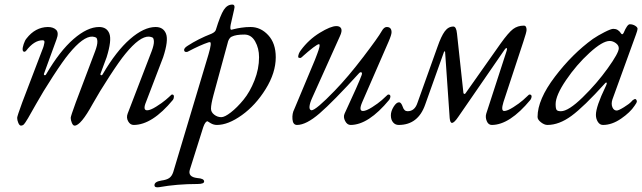

<svg xmlns="http://www.w3.org/2000/svg" viewBox="-20 -532 2806 839"><path d="M396 -309Q406 -336 405.5 -350.5Q405 -365 399.5 -368Q394 -371 384 -372Q344 -374 281 -297Q256 -267 211.5 -198.5Q167 -130 138 -78Q94 2 84 12Q78 17 72 17Q65 17 60 5Q55 -7 55 -17Q55 -24 77 -84L164 -312Q169 -324 171 -331.5Q173 -339 174 -345Q175 -351 173 -353.5Q171 -356 166 -356Q129 -356 94 -310Q90 -305 85 -306Q80 -307 79 -314Q78 -323 83.5 -339.5Q89 -356 96 -364Q134 -413 189 -414Q213 -414 225.5 -401.5Q238 -389 227 -360L173 -212Q170 -205 174.5 -203.5Q179 -202 182 -208Q241 -309 301.5 -361.5Q362 -414 413 -414Q447 -414 458 -385Q469 -356 446 -282L420 -212Q417 -205 421.5 -203.5Q426 -202 429 -208Q488 -309 548.5 -361.5Q609 -414 660 -414Q694 -414 705.5 -384.5Q717 -355 693 -282L618 -86Q603 -50 623 -50Q637 -50 662.5 -66Q688 -82 704 -95.5Q720 -109 729 -118Q730 -119 732 -119Q740 -119 740 -110Q740 -102 736 -96Q645 14 564 14Q549 14 540 -2Q531 -18 538 -36L643 -309Q653 -336 652.5 -350.5Q652 -365 646.5 -368Q641 -371 631 -372Q591 -374 528 -297Q503 -267 458.5 -198.5Q414 -130 385 -78Q333 17 306 17Q299 17 294 5Q289 -7 289 -17Q289 -24 311 -84Z M1112 -282Q1112 -321 1095 -351Q1078 -381 1048 -381Q1011 -381 993 -372Q979 -366 974 -341L913 -117Q902 -76 902 -57Q902 -42 916 -31Q930 -20 947 -20Q962 -20 989 -41Q1016 -62 1044 -96Q1072 -130 1092 -180.5Q1112 -231 1112 -282ZM675 286Q655 289 655 277Q655 262 685 257Q708 254 719.5 246Q731 238 737 220L891 -294Q907 -348 897 -348Q895 -348 891 -347Q855 -335 802 -307Q798 -304 792 -305Q786 -306 785 -311Q782 -321 800 -332Q846 -362 905 -385Q920 -392 923 -401Q943 -466 958 -489Q973 -512 995 -512Q1009 -512 1003 -490L988 -424Q984 -402 991 -402Q992 -402 1003.5 -405Q1015 -408 1034.5 -411Q1054 -414 1075 -414Q1119 -414 1152 -378.5Q1185 -343 1185 -282Q1185 -214 1141 -143Q1097 -72 1037 -29Q977 14 928 14Q913 14 900 6L887 -2Q877 -2 868 24L810 208Q799 241 842 246Q872 248 872 261Q872 272 843 272Q753 272 675 286Z M1486 -36Q1547 -167 1560 -203Q1564 -214 1559 -216Q1554 -218 1548 -211Q1435 -87 1376.5 -36.5Q1318 14 1278 14Q1260 14 1258 -11Q1256 -36 1266 -55L1356 -270Q1359 -278 1361 -283Q1363 -288 1366.5 -297.5Q1370 -307 1372 -313Q1374 -319 1375.5 -325.5Q1377 -332 1376.5 -335.5Q1376 -339 1374 -339Q1362 -339 1296 -280Q1294 -278 1288.5 -279Q1283 -280 1283 -283Q1283 -297 1295 -313Q1329 -359 1377 -388.5Q1425 -418 1450 -418Q1466 -418 1471 -407Q1476 -396 1465 -373L1344 -104Q1334 -82 1332.5 -67Q1331 -52 1341 -50Q1360 -50 1443 -136Q1501 -196 1567 -282.5Q1633 -369 1648 -396Q1658 -414 1670 -414Q1691 -414 1691 -391Q1691 -380 1678 -350L1563 -86Q1546 -47 1566 -47Q1580 -47 1606 -63.5Q1632 -80 1648.5 -94.5Q1665 -109 1674 -118Q1675 -119 1677 -119Q1686 -119 1686 -110Q1686 -104 1681 -96Q1590 14 1512 14Q1497 14 1488 -3.5Q1479 -21 1486 -36Z M1919 -302 1838 -75Q1807 14 1722 14Q1707 14 1697.5 2.5Q1688 -9 1688 -28Q1688 -46 1700 -65.5Q1712 -85 1724 -85Q1733 -85 1740 -65Q1746 -46 1761 -46Q1792 -46 1804 -82L1892 -328Q1908 -374 1923.5 -395Q1939 -416 1961 -416Q1974 -416 1977 -385L2005 -126Q2006 -122 2009 -121.5Q2012 -121 2014 -124L2167 -341Q2202 -390 2222 -405Q2242 -420 2269 -420Q2281 -420 2281 -401Q2281 -392 2267 -350L2180 -86Q2168 -47 2183 -47Q2197 -47 2223 -63.5Q2249 -80 2265.5 -94.5Q2282 -109 2291 -118Q2292 -119 2294 -119Q2303 -119 2303 -110Q2303 -104 2298 -96Q2207 14 2129 14Q2114 14 2107 -3Q2100 -20 2105 -36L2193 -307Q2198 -322 2193 -322Q2190 -322 2185 -315L1983 -22Q1965 5 1955 5Q1947 5 1945 -16L1925 -305Q1925 -310 1922 -307Q1920 -306 1919 -302Z M2615 14Q2601 14 2592.5 0.5Q2584 -13 2584 -30Q2584 -66 2626 -153Q2636 -173 2628 -171Q2626 -171 2624 -168Q2531 -65 2477 -25.5Q2423 14 2372 14Q2359 14 2344 2.5Q2329 -9 2329 -21Q2329 -97 2405 -197Q2481 -297 2571 -362Q2593 -377 2621.5 -391.5Q2650 -406 2660 -406Q2681 -406 2693 -387Q2699 -377 2705 -388Q2721 -426 2732 -426Q2745 -426 2755.5 -419.5Q2766 -413 2766 -406Q2766 -400 2759 -381L2656 -97Q2650 -78 2656 -63.5Q2662 -49 2675 -49Q2683 -49 2706.5 -63.5Q2730 -78 2739 -88Q2744 -95 2752 -98.5Q2760 -102 2763 -90Q2763 -83 2753 -70Q2734 -41 2694 -13.5Q2654 14 2615 14ZM2644 -353Q2613 -353 2556 -301Q2499 -249 2453.5 -182Q2408 -115 2408 -77Q2408 -57 2412.5 -51.5Q2417 -46 2431 -46Q2464 -46 2526 -106.5Q2588 -167 2636 -234Q2684 -301 2684 -321Q2684 -334 2671 -343.5Q2658 -353 2644 -353Z"/></svg>

Font: EB Garamond 12
Style: Italic
Weight: 400
Italic angle: -17°
Version: Version 0.016; ttfautohint (v1.8.4)